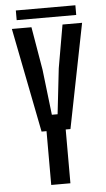

<svg xmlns="http://www.w3.org/2000/svg" viewBox="-60 -929 534 967"><g transform="rotate(-5 207.5 -445.5)"><path d="M159 0V-272H134L30 -800H129L166 -582L193 -352H222L248 -582L286 -800H385L280 -272H256V0ZM58 -842V-891H359V-842Z"/></g></svg>

Font: Big Shoulders Text SemiBold
Style: Regular
Weight: 600
Designer: Patric King
Foundry: XO Type Co
Version: Version 1.000; ttfautohint (v1.8.2)